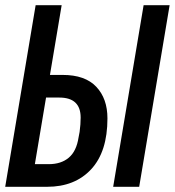

<svg xmlns="http://www.w3.org/2000/svg" viewBox="-20 -718 672 738"><path d="M167 -87Q215 -87 244.5 -112Q274 -137 282 -190L286 -211Q288 -227 289 -239.5Q290 -252 290 -266Q290 -343 208 -343H157L114 -87ZM117 -698H217L172 -430H221Q307 -430 350 -384.5Q393 -339 393 -263Q393 -135 330.5 -67.5Q268 0 161 0H0ZM532 -698H632L515 0H415Z"/></svg>

Font: IBM Plex Mono Medium
Style: Italic
Weight: 500
Italic angle: -9°
Monospace: yes
Designer: Mike Abbink, Paul van der Laan, Pieter van Rosmalen
Foundry: Bold Monday
Version: Version 2.3